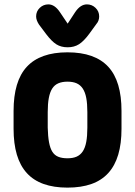

<svg xmlns="http://www.w3.org/2000/svg" viewBox="-20 -846 617 877"><path d="M535 -339Q535 -407 520 -457.5Q505 -508 474.5 -541Q444 -574 397.5 -590.5Q351 -607 288 -607Q226 -607 179.5 -590.5Q133 -574 102.5 -541Q72 -508 57 -457.5Q42 -407 42 -339V-258Q42 -190 57 -139.5Q72 -89 102.5 -55.5Q133 -22 179.5 -5.5Q226 11 288 11Q351 11 397.5 -5.5Q444 -22 474.5 -55.5Q505 -89 520 -139.5Q535 -190 535 -258ZM198 -263V-334Q198 -372 203 -398.5Q208 -425 218.5 -441.5Q229 -458 246.5 -465.5Q264 -473 288 -473Q313 -473 330 -465.5Q347 -458 358 -441.5Q369 -425 374 -398.5Q379 -372 379 -334V-263Q379 -225 374 -198Q369 -171 358 -154.5Q347 -138 330 -130.5Q313 -123 288 -123Q263 -123 246 -130Q229 -137 219 -153Q209 -169 204 -196Q199 -223 198 -263ZM289 -738 254 -790Q230 -826 201 -826Q178 -826 161.5 -810Q145 -794 145 -771Q145 -754 158 -734L191 -690Q216 -657 237.5 -643.5Q259 -630 289 -630Q319 -630 341 -644Q363 -658 388 -692L420 -736Q427 -744 430 -753Q433 -762 433 -771Q433 -794 416.5 -810Q400 -826 377 -826Q347 -826 323 -790Z"/></svg>

Font: Beiruti Black
Style: Regular
Weight: 900
Designer: Arlette Boutros
Foundry: Boutros
Version: Version 1.41